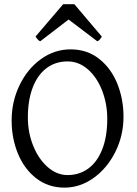

<svg xmlns="http://www.w3.org/2000/svg" viewBox="-20 -860 640 895"><path d="M34.2 -298.8Q34.2 -386.2 71 -462.6Q107.9 -539.1 170.9 -584.5Q233.9 -629.9 309.1 -629.9Q386.2 -629.9 442.1 -585.7Q498 -541.5 526.9 -469.7Q555.7 -397.9 555.7 -315.9Q555.7 -229 518.1 -152.8Q480.5 -76.7 417 -31Q353.5 14.6 280.8 14.6Q205.1 14.6 149.2 -28.6Q93.3 -71.8 63.7 -143.6Q34.2 -215.3 34.2 -298.8ZM109.9 -313Q109.9 -241.2 135.3 -179.2Q160.6 -117.2 203.1 -80.6Q245.6 -43.9 294.9 -43.9Q349.6 -43.9 391.4 -74.2Q433.1 -104.5 456.5 -163.8Q480 -223.1 480 -307.1Q480 -375 456.5 -436.5Q433.1 -498 390.6 -535.9Q348.1 -573.7 294.9 -573.7Q237.8 -573.7 196 -541.7Q154.3 -509.8 132.1 -450.9Q109.9 -392.1 109.9 -313ZM299.8 -769 167.5 -667.5Q161.6 -670.4 158.4 -673.3Q155.3 -676.3 151.6 -681.4Q147.9 -686.5 145.5 -689.5L274.4 -840.3H326.7L454.6 -689.5Q453.1 -687.5 449.5 -681.6Q445.8 -675.8 442.4 -672.9Q439 -669.9 433.6 -667.5Z"/></svg>

Font: David Libre
Style: Regular
Weight: 400
Version: Version 1.000